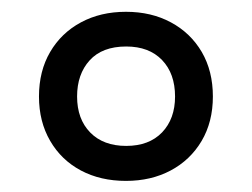

<svg xmlns="http://www.w3.org/2000/svg" viewBox="-20 -744 436 332"><path d="M197.8 -431.2Q153.8 -431.2 119.9 -449.2Q85.9 -467.3 66.7 -500.5Q47.4 -533.7 47.4 -577.1Q47.4 -621.1 66.7 -654.1Q85.9 -687 119.9 -705.3Q153.8 -723.6 197.8 -723.6Q241.7 -723.6 275.6 -705.3Q309.6 -687 328.9 -654.1Q348.1 -621.1 348.1 -577.1Q348.1 -533.2 328.6 -500.2Q309.1 -467.3 275.1 -449.2Q241.2 -431.2 197.8 -431.2ZM198.2 -491.7Q237.8 -491.7 260.3 -515.1Q282.7 -538.6 282.7 -577.1Q282.7 -616.7 260.3 -640.1Q237.8 -663.6 198.2 -663.6Q156.7 -663.6 135 -639.6Q113.3 -615.7 113.3 -577.1Q113.3 -538.1 136 -514.9Q158.7 -491.7 198.2 -491.7Z"/></svg>

Font: Open Sans SemiCondensed Medium
Style: Regular
Weight: 500
Width: 4
Designer: Monotype Design Team
Foundry: Monotype Imaging Inc.
Version: Version 3.000